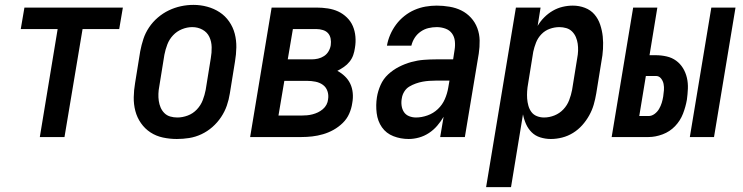

<svg xmlns="http://www.w3.org/2000/svg" viewBox="-20 -561 3040 786"><path d="M143 0 216 -442H65L80 -530H483L468 -442H318L244 0Z M704 8Q675 8 647 2Q619 -4 596 -19Q573 -34 557 -57Q541 -80 534 -107Q527 -134 527.5 -163Q528 -192 533 -221L554 -351Q559 -377 567 -401.5Q575 -426 590 -448.5Q605 -471 626 -489Q647 -507 671 -518.5Q695 -530 720.5 -535.5Q746 -541 772 -541Q801 -541 828.5 -533.5Q856 -526 879 -511Q902 -496 918 -473Q934 -450 941 -423Q948 -396 947.5 -367Q947 -338 942 -309L921 -179Q917 -153 908.5 -128.5Q900 -104 885 -81.5Q870 -59 849.5 -41Q829 -23 804.5 -11.5Q780 0 754.5 4Q729 8 704 8ZM706 -80Q727 -80 748.5 -88Q770 -96 786 -113Q802 -130 810 -151Q818 -172 822 -193L843 -323Q847 -345 846.5 -368Q846 -391 837 -410Q828 -429 809 -439.5Q790 -450 767 -450Q746 -450 725 -441.5Q704 -433 688.5 -416.5Q673 -400 665 -379Q657 -358 653 -337L632 -207Q629 -192 628.5 -177Q628 -162 630 -148Q632 -134 637.5 -121Q643 -108 653 -98Q663 -88 677 -84Q691 -80 706 -80Z M1004 0 1092 -530H1276Q1299 -530 1322 -526.5Q1345 -523 1364.5 -514Q1384 -505 1400 -489.5Q1416 -474 1424.5 -454Q1433 -434 1435 -411Q1437 -388 1433 -365Q1431 -350 1426 -335.5Q1421 -321 1411 -308.5Q1401 -296 1388 -287Q1375 -278 1361 -271Q1378 -262 1392 -248.5Q1406 -235 1414 -218Q1422 -201 1424 -180.5Q1426 -160 1422 -139Q1419 -117 1409.5 -95.5Q1400 -74 1383 -57.5Q1366 -41 1345.5 -29.5Q1325 -18 1302.5 -11.5Q1280 -5 1258 -2.5Q1236 0 1214 0ZM1158 -318H1256Q1269 -318 1282 -321Q1295 -324 1306.5 -331.5Q1318 -339 1325 -351Q1332 -363 1334 -376Q1336 -390 1333.5 -403Q1331 -416 1323 -425Q1315 -434 1302 -438Q1289 -442 1276 -442H1179ZM1120 -88H1214Q1225 -88 1236.5 -89Q1248 -90 1259.5 -93Q1271 -96 1281.5 -101Q1292 -106 1301.5 -114Q1311 -122 1316.5 -132.5Q1322 -143 1323 -154Q1326 -172 1320.5 -188Q1315 -204 1302 -213.5Q1289 -223 1272 -226.5Q1255 -230 1237 -230H1144Z M1653 8Q1620 8 1590.5 -3.5Q1561 -15 1543.5 -40Q1526 -65 1522 -98Q1518 -131 1523 -163Q1527 -188 1538 -213Q1549 -238 1569 -256.5Q1589 -275 1613.5 -287.5Q1638 -300 1663.5 -307Q1689 -314 1714.5 -316Q1740 -318 1765 -318H1835L1841 -357Q1844 -375 1842 -393Q1840 -411 1830 -424.5Q1820 -438 1803 -444Q1786 -450 1768 -450Q1751 -450 1734 -446Q1717 -442 1702 -431.5Q1687 -421 1677.5 -406Q1668 -391 1664 -374H1564Q1568 -397 1577.5 -419Q1587 -441 1601.5 -460.5Q1616 -480 1635.5 -495.5Q1655 -511 1677 -520.5Q1699 -530 1722 -534Q1745 -538 1768 -538Q1794 -538 1820.5 -533.5Q1847 -529 1869 -518Q1891 -507 1908 -488.5Q1925 -470 1934 -446Q1943 -422 1943.5 -395.5Q1944 -369 1940 -342L1883 0H1782L1796 -83Q1785 -64 1770 -46.5Q1755 -29 1736 -16.5Q1717 -4 1695.5 2Q1674 8 1653 8ZM1683 -80Q1706 -80 1730 -88.5Q1754 -97 1772.5 -114.5Q1791 -132 1801 -155Q1811 -178 1815 -202L1820 -231H1765Q1751 -231 1737 -230Q1723 -229 1709.5 -226.5Q1696 -224 1682 -219Q1668 -214 1655.5 -206.5Q1643 -199 1635 -186Q1627 -173 1625 -159Q1622 -144 1624 -129Q1626 -114 1633.5 -102.5Q1641 -91 1654.5 -85.5Q1668 -80 1683 -80Z M1970 205 2092 -530H2193L2181 -455Q2192 -474 2208 -490Q2224 -506 2243 -517Q2262 -528 2283 -533Q2304 -538 2325 -538Q2351 -538 2374.5 -529Q2398 -520 2413.5 -502Q2429 -484 2437 -460Q2445 -436 2447.5 -411.5Q2450 -387 2448.5 -360.5Q2447 -334 2442 -309L2421 -179Q2417 -155 2410.5 -132.5Q2404 -110 2392 -88.5Q2380 -67 2363.5 -48.5Q2347 -30 2326 -17Q2305 -4 2281.5 2Q2258 8 2235 8Q2213 8 2192 1.5Q2171 -5 2156.5 -19.5Q2142 -34 2133.5 -53Q2125 -72 2121 -93L2072 205ZM2207 -80Q2229 -80 2250 -88.5Q2271 -97 2286.5 -113.5Q2302 -130 2310 -151Q2318 -172 2322 -193L2343 -323Q2346 -338 2346.5 -353Q2347 -368 2345 -382Q2343 -396 2337.5 -409Q2332 -422 2322 -432Q2312 -442 2298 -446Q2284 -450 2270 -450Q2250 -450 2230.5 -443Q2211 -436 2196.5 -421Q2182 -406 2174.5 -387Q2167 -368 2163 -349L2142 -219Q2139 -203 2138 -187.5Q2137 -172 2138 -157.5Q2139 -143 2143 -128.5Q2147 -114 2155.5 -102.5Q2164 -91 2178 -85.5Q2192 -80 2207 -80Z M2804 0 2892 -530H2991L2903 0ZM2484 0 2572 -530H2671L2639 -335H2665Q2687 -335 2709 -330Q2731 -325 2748 -312.5Q2765 -300 2776 -282Q2787 -264 2792 -242.5Q2797 -221 2796 -198Q2795 -175 2792 -153Q2787 -124 2776 -95.5Q2765 -67 2743.5 -44.5Q2722 -22 2692.5 -11Q2663 0 2635 0ZM2597 -86H2635Q2648 -86 2659.5 -94.5Q2671 -103 2678 -115Q2685 -127 2689 -140Q2693 -153 2695 -166Q2697 -179 2698 -192Q2699 -205 2696.5 -217.5Q2694 -230 2686 -240Q2678 -250 2665 -250H2624Z"/></svg>

Font: Iosevka Curly Semibold Oblique
Style: Regular
Weight: 600
Italic angle: -9°
Monospace: yes
Designer: Belleve Invis
Foundry: Belleve Invis
Version: Version 11.1.0; ttfautohint (v1.8.3)